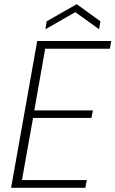

<svg xmlns="http://www.w3.org/2000/svg" viewBox="-20 -898 552 918"><path d="M512 -702 505 -665H196L144 -370H424L417 -334H138L85 -37H395L388 0H33L158 -702ZM460 -796 454 -758 340 -840 197 -758 203 -796 347 -878Z"/></svg>

Font: Poppins ExtraLight
Style: Italic
Weight: 275
Italic angle: -10°
Designer: Ninad Kale (Devanagari), Jonny Pinhorn (Latin)
Foundry: Indian Type Foundry
Version: Version 3.200;PS 1.000;hotconv 16.6.54;makeotf.lib2.5.65590